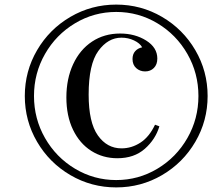

<svg xmlns="http://www.w3.org/2000/svg" viewBox="-20 -802 964 836"><path d="M486 -782Q594 -782 685.5 -728.5Q777 -675 830.5 -583.5Q884 -492 884 -384Q884 -276 830.5 -184.5Q777 -93 685.5 -39.5Q594 14 486 14Q378 14 286.5 -39.5Q195 -93 141.5 -184.5Q88 -276 88 -384Q88 -492 141.5 -583.5Q195 -675 286.5 -728.5Q378 -782 486 -782ZM486 -18Q583 -18 665.5 -67.5Q748 -117 796 -201Q844 -285 844 -384Q844 -483 796 -567Q748 -651 665.5 -700.5Q583 -750 486 -750Q389 -750 306.5 -700.5Q224 -651 176 -567Q128 -483 128 -384Q128 -285 176 -201Q224 -117 306.5 -67.5Q389 -18 486 -18ZM655 -259 674 -252Q657 -195 610.5 -154Q564 -113 491 -113Q428 -113 377.5 -145Q327 -177 298 -237Q269 -297 269 -378Q269 -459 298.5 -522.5Q328 -586 381 -621Q434 -656 503 -656Q568 -656 616.5 -625.5Q665 -595 665 -547Q665 -521 650 -506Q635 -491 612 -491Q589 -491 573 -505.5Q557 -520 557 -545Q557 -566 568.5 -579Q580 -592 599 -596Q589 -614 563.5 -626Q538 -638 509 -638Q450 -638 408 -580Q366 -522 366 -390Q366 -269 406 -212.5Q446 -156 509 -156Q553 -156 591.5 -181Q630 -206 655 -259Z"/></svg>

Font: Playfair Display
Style: Italic
Weight: 400
Italic angle: -14°
Designer: Claus Eggers Sørensen
Foundry: Claus Eggers Sørensen
Version: Version 1.200; ttfautohint (v1.6)